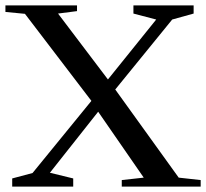

<svg xmlns="http://www.w3.org/2000/svg" viewBox="-23 -688 760 708"><path d="M691 -668H469V-638L553 -616L375 -395L191 -638L261 -647V-668H-3V-644L69 -637L314 -316L97 -50L22 -30V0H247V-30L161 -51L339 -276L507 -33L426 -24V0H717V-24L636 -33L402 -358L612 -616L691 -638Z"/></svg>

Font: Rufina
Style: Regular
Weight: 400
Designer: Martin Sommaruga
Foundry: Martin Sommaruga
Version: Version